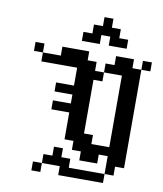

<svg xmlns="http://www.w3.org/2000/svg" viewBox="-93 -837 852 1006"><g transform="rotate(10 333.5 -333.5)"><path d="M47.6 -571.4H95.2V-523.8H47.6ZM95.2 -523.8H142.9V-476.2H95.2ZM142.9 -523.8H190.5V-476.2H142.9ZM190.5 -523.8H238.1V-476.2H190.5ZM238.1 -523.8H285.7V-476.2H238.1ZM285.7 -523.8H333.3V-476.2H285.7ZM333.3 -523.8H381V-476.2H333.3ZM190.5 -571.4H238.1V-523.8H190.5ZM238.1 -571.4H285.7V-523.8H238.1ZM285.7 -571.4H333.3V-523.8H285.7ZM381 -476.2H428.6V-428.6H381ZM333.3 -476.2H381V-428.6H333.3ZM333.3 -428.6H381V-381H333.3ZM333.3 -381H381V-333.3H333.3ZM285.7 -381H333.3V-333.3H285.7ZM285.7 -428.6H333.3V-381H285.7ZM285.7 -476.2H333.3V-428.6H285.7ZM285.7 -333.3H333.3V-285.7H285.7ZM333.3 -333.3H381V-285.7H333.3ZM285.7 -285.7H333.3V-238.1H285.7ZM333.3 -285.7H381V-238.1H333.3ZM238.1 -381H285.7V-333.3H238.1ZM190.5 -381H238.1V-333.3H190.5ZM238.1 -285.7H285.7V-238.1H238.1ZM190.5 -285.7H238.1V-238.1H190.5ZM285.7 -238.1H333.3V-190.5H285.7ZM333.3 -238.1H381V-190.5H333.3ZM333.3 -190.5H381V-142.9H333.3ZM285.7 -190.5H333.3V-142.9H285.7ZM285.7 -142.9H333.3V-95.2H285.7ZM333.3 -142.9H381V-95.2H333.3ZM428.6 -523.8H476.2V-476.2H428.6ZM476.2 -523.8H523.8V-476.2H476.2ZM523.8 -523.8H571.4V-476.2H523.8ZM571.4 -523.8H619V-476.2H571.4ZM476.2 -571.4H523.8V-523.8H476.2ZM523.8 -571.4H571.4V-523.8H523.8ZM619 -571.4H666.7V-523.8H619ZM571.4 -476.2H619V-428.6H571.4ZM571.4 -428.6H619V-381H571.4ZM571.4 -381H619V-333.3H571.4ZM571.4 -333.3H619V-285.7H571.4ZM523.8 -333.3H571.4V-285.7H523.8ZM523.8 -381H571.4V-333.3H523.8ZM523.8 -428.6H571.4V-381H523.8ZM523.8 -476.2H571.4V-428.6H523.8ZM523.8 -285.7H571.4V-238.1H523.8ZM571.4 -285.7H619V-238.1H571.4ZM523.8 -238.1H571.4V-190.5H523.8ZM523.8 -190.5H571.4V-142.9H523.8ZM523.8 -142.9H571.4V-95.2H523.8ZM523.8 -95.2H571.4V-47.6H523.8ZM571.4 -142.9H619V-95.2H571.4ZM571.4 -238.1H619V-190.5H571.4ZM571.4 -190.5H619V-142.9H571.4ZM571.4 -95.2H619V-47.6H571.4ZM333.3 -95.2H381V-47.6H333.3ZM381 -142.9H428.6V-95.2H381ZM381 -95.2H428.6V-47.6H381ZM428.6 -95.2H476.2V-47.6H428.6ZM476.2 -95.2H523.8V-47.6H476.2ZM381 -47.6H428.6V0H381ZM428.6 -47.6H476.2V0H428.6ZM523.8 -47.6H571.4V0H523.8ZM571.4 -47.6H619V0H571.4ZM523.8 0H571.4V47.6H523.8ZM476.2 47.6H523.8V95.2H476.2ZM428.6 47.6H476.2V95.2H428.6ZM381 47.6H428.6V95.2H381ZM333.3 47.6H381V95.2H333.3ZM285.7 47.6H333.3V95.2H285.7ZM285.7 0H333.3V47.6H285.7ZM238.1 0H285.7V47.6H238.1ZM190.5 0H238.1V47.6H190.5ZM238.1 -47.6H285.7V0H238.1ZM142.9 47.6H190.5V95.2H142.9ZM333.3 -714.3H381V-666.7H333.3ZM381 -761.9H428.6V-714.3H381ZM381 -714.3H428.6V-666.7H381ZM428.6 -714.3H476.2V-666.7H428.6ZM476.2 -666.7H523.8V-619H476.2ZM428.6 -666.7H476.2V-619H428.6ZM333.3 -666.7H381V-619H333.3ZM285.7 -666.7H333.3V-619H285.7Z"/></g></svg>

Font: Jacquard 12
Style: Regular
Weight: 400
Designer: Sarah Cadigan-Fried
Version: Version 1.000; ttfautohint (v1.8.4.7-5d5b)